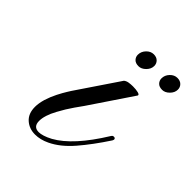

<svg xmlns="http://www.w3.org/2000/svg" viewBox="-140 -531 626 626"><g transform="rotate(45 173.5 -217.5)"><path d="M121 12Q94 12 75.5 -4.5Q57 -21 57 -52Q57 -68 63 -89Q70 -111 79.5 -129.5Q89 -148 96.5 -160Q104 -172 104 -172L202 -317Q208 -322 217 -323.5Q226 -325 236 -325Q250 -325 260 -322.5Q270 -320 268 -315L169 -168Q166 -164 149.5 -140.5Q133 -117 118 -89Q99 -54 99 -29Q99 -2 124 -2Q132 -2 143.5 -5.5Q155 -9 170 -17Q233 -52 299 -159Q302 -164 304.5 -164.5Q307 -165 308 -165Q313 -165 314.5 -161.5Q316 -158 313 -153Q277 -98 242.5 -58Q208 -18 170 0Q145 12 121 12ZM311 -384Q297 -384 290 -391.5Q283 -399 283 -409Q283 -424 294 -435.5Q305 -447 319 -447Q332 -447 339.5 -439.5Q347 -432 347 -421Q347 -407 335.5 -395.5Q324 -384 311 -384ZM202 -384Q188 -384 181 -391.5Q174 -399 174 -409Q174 -424 185 -435.5Q196 -447 210 -447Q223 -447 230.5 -439.5Q238 -432 238 -421Q238 -407 226.5 -395.5Q215 -384 202 -384Z"/></g></svg>

Font: Fleur De Leah
Style: Regular
Weight: 400
Designer: Robert E. Leuschke
Foundry: Robert E. Leuschke
Version: Version 1.010; ttfautohint (v1.8.3)